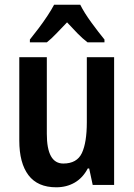

<svg xmlns="http://www.w3.org/2000/svg" viewBox="-20 -786 570 816"><path d="M465 -543V0H374L359 -70H353Q332 -30 297.5 -10Q263 10 219 10Q140 10 101 -41.5Q62 -93 62 -189V-543H179V-217Q179 -91 249 -91Q307 -91 328 -135.5Q349 -180 349 -267V-543ZM321 -766Q338 -732 367.5 -691.5Q397 -651 424 -618V-606H352Q331 -622 309.5 -644Q288 -666 265 -691Q241 -666 219.5 -643.5Q198 -621 179 -606H107V-618Q124 -639 144 -665.5Q164 -692 181.5 -718.5Q199 -745 210 -766Z"/></svg>

Font: Noto Sans Georgian Condensed SemiBold
Style: Regular
Weight: 600
Width: 3
Designer: Monotype Design Team, Akaki Razmadze
Foundry: Google LLC
Version: Version 2.005; ttfautohint (v1.8.4.7-5d5b)